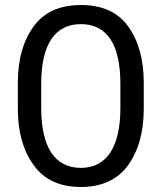

<svg xmlns="http://www.w3.org/2000/svg" viewBox="-20 -734 645 764"><path d="M302 10C385 10 448 -19 490 -77C531 -134 552 -209 552 -301V-405C552 -497 531 -572 490 -629C449 -686 386 -714 302 -714C218 -714 155 -686 114 -629C72 -572 51 -497 51 -405V-301C51 -209 72 -134 114 -77C155 -19 218 10 302 10ZM302 -66C199 -66 144 -147 144 -304V-401C144 -558 199 -638 302 -638C405 -638 459 -558 459 -401V-304C459 -147 403 -66 302 -66Z"/></svg>

Font: Be Vietnam
Style: Regular
Weight: 400
Designer: Gabriel Lam
Foundry: TypeRant
Version: Version 4.000